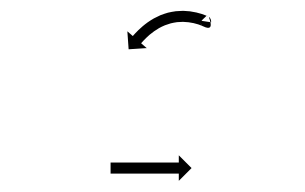

<svg xmlns="http://www.w3.org/2000/svg" viewBox="-20 -504 554 349"><path d="M182.4 -208.5C181.9 -208.5 181.5 -208.5 181 -208.5V-188.5C181.5 -188.5 181.9 -188.5 182.4 -188.5C183.7 -188.5 185 -188.5 186.3 -188.5C188.4 -188.5 190.4 -188.5 192.4 -188.5C195.1 -188.5 197.7 -188.5 200.4 -188.5C203.5 -188.5 206.6 -188.5 209.8 -188.5C213.3 -188.5 216.7 -188.5 220.2 -188.5C224 -188.5 227.7 -188.5 231.4 -188.5C235.3 -188.5 239.1 -188.5 243 -188.5C246.9 -188.5 250.7 -188.5 254.6 -188.5C258.3 -188.5 262 -188.5 265.8 -188.5C269.3 -188.5 272.7 -188.5 276.2 -188.5C279.4 -188.5 282.5 -188.5 285.6 -188.5C288.3 -188.5 290.9 -188.5 293.6 -188.5C295.6 -188.5 297.6 -188.5 299.7 -188.5C301 -188.5 302.3 -188.5 303.6 -188.5C304.1 -188.5 304.5 -188.5 305 -188.5V-175.3L328.2 -198.5L305 -221.7V-208.5C304.5 -208.5 304.1 -208.5 303.6 -208.5C302.3 -208.5 301 -208.5 299.7 -208.5C297.6 -208.5 295.6 -208.5 293.6 -208.5C290.9 -208.5 288.3 -208.5 285.6 -208.5C282.5 -208.5 279.4 -208.5 276.2 -208.5C272.7 -208.5 269.3 -208.5 265.8 -208.5C262 -208.5 258.3 -208.5 254.6 -208.5C250.7 -208.5 246.9 -208.5 243 -208.5C239.1 -208.5 235.3 -208.5 231.4 -208.5C227.7 -208.5 224 -208.5 220.2 -208.5C216.7 -208.5 213.3 -208.5 209.8 -208.5C206.6 -208.5 203.5 -208.5 200.4 -208.5C197.7 -208.5 195.1 -208.5 192.4 -208.5C190.4 -208.5 188.4 -208.5 186.3 -208.5C185 -208.5 183.7 -208.5 182.4 -208.5ZM361.8 -471.2C364.2 -467.9 363.8 -463.2 363.8 -463.5L344 -466.5C343.6 -463.8 344.2 -462.1 345.3 -459.9C346 -458.7 349.2 -456 348.1 -456.9C339.6 -463.1 348.2 -467.7 355.1 -474.9C355.9 -475.8 359.3 -473.5 357.9 -474.2C357.9 -474.2 357.8 -474.2 357.8 -474.2C357.7 -474.3 357.7 -474.3 357.7 -474.3C356.4 -474.9 355.1 -475.5 353.7 -476C353.7 -476 353.7 -476.1 353.6 -476.1C353.6 -476.1 353.5 -476.1 353.5 -476.1C351.3 -477 349 -477.8 346.8 -478.6C346.8 -478.6 346.7 -478.6 346.6 -478.6C346.6 -478.7 346.5 -478.7 346.5 -478.7C343.5 -479.6 340.4 -480.5 337.3 -481.2C337.3 -481.2 337.3 -481.3 337.2 -481.3C337.1 -481.3 337 -481.3 337 -481.3C333.4 -482.1 329.7 -482.8 325.9 -483.3C325.9 -483.3 325.8 -483.3 325.8 -483.3C325.7 -483.4 325.6 -483.4 325.6 -483.4C321.4 -483.8 317.3 -484.1 313.1 -484.3C313.1 -484.3 313 -484.3 312.9 -484.3C312.8 -484.3 312.7 -484.3 312.7 -484.3C308.2 -484.2 303.8 -484 299.4 -483.6C299.4 -483.6 299.3 -483.5 299.2 -483.5C299.1 -483.5 299 -483.5 299 -483.5C294.4 -482.9 290 -482 285.5 -481C285.5 -481 285.4 -481 285.3 -480.9C285.2 -480.9 285.1 -480.9 285.1 -480.9C280.7 -479.6 276.4 -478.2 272.1 -476.5C272.1 -476.5 272 -476.5 271.9 -476.5C271.8 -476.4 271.7 -476.4 271.7 -476.4C267.6 -474.6 263.6 -472.6 259.6 -470.5C259.6 -470.5 259.5 -470.5 259.5 -470.4C259.4 -470.4 259.3 -470.3 259.3 -470.3C255.6 -468.2 252 -465.9 248.6 -463.5C248.6 -463.5 248.5 -463.5 248.4 -463.4C248.4 -463.4 248.3 -463.3 248.3 -463.3C245.2 -461 242.1 -458.7 239.2 -456.2C239.2 -456.2 239.1 -456.2 239.1 -456.1C239 -456.1 239 -456 239 -456C236.5 -453.9 234 -451.6 231.6 -449.3C231.6 -449.3 231.6 -449.3 231.6 -449.3C231.5 -449.2 231.5 -449.2 231.5 -449.2C229.7 -447.4 227.9 -445.6 226.1 -443.7C226.1 -443.7 226.1 -443.7 226.1 -443.6C226 -443.6 226 -443.6 226 -443.6C224.9 -442.4 223.7 -441.1 222.6 -439.9C222.6 -439.9 222.6 -439.9 222.6 -439.8C222.6 -439.8 222.6 -439.8 222.6 -439.8C222.2 -439.4 221.8 -438.9 221.4 -438.5L211.5 -447.1L213.8 -414.4L246.5 -416.7L236.5 -425.4C236.9 -425.8 237.3 -426.2 237.7 -426.6C237.7 -426.6 237.6 -426.6 237.6 -426.6C237.6 -426.6 237.6 -426.6 237.6 -426.6C238.6 -427.8 239.7 -428.9 240.7 -430C240.7 -430 240.7 -430 240.7 -430C240.7 -430 240.6 -429.9 240.6 -429.9C242.3 -431.7 243.9 -433.4 245.6 -435C245.6 -435 245.6 -435 245.5 -435C245.5 -434.9 245.5 -434.9 245.5 -434.9C247.6 -437 249.9 -439 252.1 -441C252.1 -441 252.1 -440.9 252 -440.9C252 -440.9 251.9 -440.8 251.9 -440.8C254.6 -443 257.4 -445.2 260.2 -447.2C260.2 -447.2 260.1 -447.2 260 -447.1C260 -447.1 259.9 -447 259.9 -447C263 -449.2 266.2 -451.2 269.4 -453.1C269.4 -453.1 269.3 -453.1 269.3 -453C269.2 -453 269.1 -452.9 269.1 -452.9C272.5 -454.8 276.1 -456.5 279.7 -458C279.7 -458 279.6 -458 279.5 -458C279.4 -457.9 279.3 -457.9 279.3 -457.9C283 -459.3 286.7 -460.5 290.5 -461.6C290.5 -461.6 290.4 -461.6 290.3 -461.6C290.2 -461.5 290.1 -461.5 290.1 -461.5C294 -462.4 297.8 -463.2 301.7 -463.7C301.7 -463.7 301.6 -463.7 301.5 -463.7C301.4 -463.7 301.3 -463.7 301.3 -463.7C305.1 -464 309 -464.2 312.8 -464.3C312.8 -464.3 312.7 -464.3 312.6 -464.3C312.5 -464.3 312.4 -464.3 312.4 -464.3C316.1 -464.1 319.7 -463.9 323.4 -463.5C323.4 -463.5 323.3 -463.5 323.2 -463.5C323.1 -463.5 323 -463.5 323 -463.5C326.3 -463.1 329.6 -462.5 332.8 -461.8C332.8 -461.8 332.7 -461.8 332.6 -461.8C332.6 -461.8 332.5 -461.8 332.5 -461.8C335.2 -461.2 337.9 -460.4 340.6 -459.6C340.6 -459.6 340.5 -459.6 340.4 -459.6C340.4 -459.7 340.3 -459.7 340.3 -459.7C342.3 -459 344.2 -458.3 346.2 -457.5C346.2 -457.5 346.1 -457.6 346.1 -457.6C346 -457.6 346 -457.6 346 -457.6C347 -457.2 348.1 -456.7 349.2 -456.2C349.2 -456.2 349.1 -456.2 349.1 -456.2C349 -456.3 349 -456.3 349 -456.3C376.8 -442.5 353.4 -482.5 361.8 -471.2Z"/></svg>

Font: FRB American Cursive Just Arrows Extrabold
Style: Bold Italic
Weight: 800
Italic angle: -25°
Version: Version 2.0;Modular Font Editor K font №1